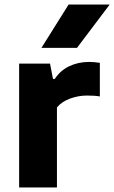

<svg xmlns="http://www.w3.org/2000/svg" viewBox="-20 -828 504 848"><path d="M64.5 -547H201L214 -479.5H222Q246 -516.5 285.8 -535.5Q325.5 -554.5 374 -554.5Q395 -554.5 421 -550.5V-402Q400.5 -406 364 -406Q326 -406 289.2 -392.5Q252.5 -379 231.5 -353.5V0H64.5ZM163 -616.5 283 -808H464.5L320 -616.5Z"/></svg>

Font: Encode Sans Semi Expanded
Style: Bold
Weight: 700
Width: 6
Designer: Multiple Designers
Foundry: Impallari Type
Version: Version 2.000